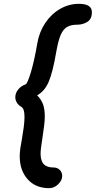

<svg xmlns="http://www.w3.org/2000/svg" viewBox="-20 -796 500 1003"><path d="M83 20Q83 2 86.5 -23Q90 -48 95 -73Q100 -101 104 -131.5Q108 -162 108 -186Q108 -229 91 -238Q76 -247 68 -260Q60 -273 60 -288Q60 -310 75 -328.5Q90 -347 113 -355Q123 -358 141 -417.5Q159 -477 175 -570Q185 -629 216.5 -676Q248 -723 294 -749.5Q340 -776 392 -776Q460 -776 460 -733Q460 -696 436 -681.5Q412 -667 384 -667Q350 -667 330 -655Q310 -643 297.5 -614.5Q285 -586 275 -531Q256 -419 234.5 -369Q213 -319 174 -298Q195 -277 204.5 -252Q214 -227 214 -186Q214 -153 201 -71Q192 -15 192 6Q192 44 208.5 61.5Q225 79 260 79Q280 79 292.5 92Q305 105 305 123Q305 146 284 166.5Q263 187 237 187Q166 187 124.5 140.5Q83 94 83 20Z"/></svg>

Font: Mali SemiBold
Style: Italic
Weight: 600
Italic angle: -10°
Version: Version 1.000; ttfautohint (v1.6)